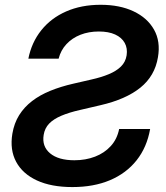

<svg xmlns="http://www.w3.org/2000/svg" viewBox="-20 -758 685 790"><path d="M277.8 11.7Q190.9 11.7 131.8 -15.6Q72.8 -43 46.4 -92.3Q20 -141.6 30.8 -207.5Q38.1 -251 58.8 -284.2Q79.6 -317.4 112.1 -342.3Q144.5 -367.2 187.3 -384.5Q230 -401.9 281.2 -413.6L355.5 -430.7Q397 -439.9 428 -452.9Q459 -465.8 477.8 -484.4Q496.6 -502.9 501 -530.3Q505.4 -559.1 493.2 -581.3Q481 -603.5 453.9 -616Q426.8 -628.4 386.7 -628.4Q345.2 -628.4 311 -615Q276.9 -601.6 253.4 -576.4Q230 -551.3 221.2 -516.6H96.7Q109.9 -583.5 149.9 -633.5Q189.9 -683.6 252.2 -710.9Q314.5 -738.3 394 -738.3Q472.7 -738.3 529.5 -711.4Q586.4 -684.6 613.8 -636Q641.1 -587.4 629.9 -522.5Q617.2 -445.3 557.4 -397.2Q497.6 -349.1 393.6 -325.2L310.1 -305.7Q264.2 -295.4 232.2 -281.7Q200.2 -268.1 182.1 -249.3Q164.1 -230.5 159.7 -203.1Q151.9 -155.8 186 -127.2Q220.2 -98.6 286.1 -98.6Q332.5 -98.6 371.1 -113.5Q409.7 -128.4 435.8 -157Q461.9 -185.5 470.2 -227.1H597.7Q584.5 -151.9 542 -98.4Q499.5 -44.9 432.6 -16.6Q365.7 11.7 277.8 11.7Z"/></svg>

Font: Inter 24pt SemiBold
Style: Italic
Weight: 600
Italic angle: -9.3988°
Designer: Rasmus Andersson
Foundry: rsms
Version: Version 4.001;git-66647c0bb